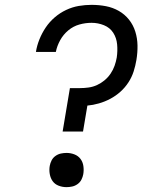

<svg xmlns="http://www.w3.org/2000/svg" viewBox="-20 -763 640 791"><path d="M238 -221 268 -400H310Q327 -400 345 -402.5Q363 -405 379.5 -412.5Q396 -420 410.5 -432Q425 -444 435.5 -459.5Q446 -475 452 -492Q458 -509 461 -526Q465 -554 462.5 -580.5Q460 -607 446.5 -628Q433 -649 408.5 -659Q384 -669 357 -669Q332 -669 307 -662Q282 -655 261.5 -638Q241 -621 228 -597.5Q215 -574 210 -549H128Q132 -575 142.5 -601Q153 -627 168.5 -650Q184 -673 205.5 -691.5Q227 -710 252.5 -722Q278 -734 304.5 -738.5Q331 -743 357 -743Q388 -743 416.5 -737.5Q445 -732 469.5 -718Q494 -704 511.5 -682Q529 -660 537.5 -632.5Q546 -605 546.5 -575.5Q547 -546 542 -516Q538 -492 530.5 -468.5Q523 -445 509 -423.5Q495 -402 476 -385Q457 -368 434.5 -356Q412 -344 387.5 -337Q363 -330 340 -328L322 -221ZM254 8Q237 8 221.5 2Q206 -4 197 -16.5Q188 -29 185 -46Q182 -63 185 -80Q187 -91 192.5 -102Q198 -113 208.5 -120.5Q219 -128 231 -130.5Q243 -133 254 -133Q271 -133 286.5 -127Q302 -121 311.5 -108.5Q321 -96 323.5 -79Q326 -62 323 -45Q321 -34 315.5 -23Q310 -12 299.5 -4.5Q289 3 277 5.5Q265 8 254 8Z"/></svg>

Font: Iosevka Plex Etoile
Style: Italic
Weight: 400
Italic angle: -9°
Designer: Belleve Invis
Foundry: Belleve Invis
Version: Version 25.1.1; ttfautohint (v1.8.4)